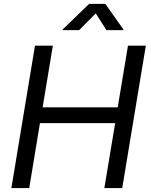

<svg xmlns="http://www.w3.org/2000/svg" viewBox="-20 -961 771 981"><path d="M38.1 0 158.7 -727.5H250L197.8 -412.6H581.5L633.8 -727.5H725.1L604.5 0H513.2L568.4 -332H184.1L129.4 0ZM384.3 -807.1H299.3L299.8 -810.1L435.5 -941.4H518.1L610.8 -810.1L610.4 -807.1H523.9L469.2 -892.6Z"/></svg>

Font: Inter 20pt
Style: Italic
Weight: 400
Italic angle: -9.3988°
Version: Version 4.001;git-66647c0bb